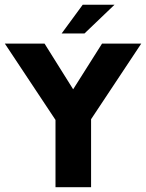

<svg xmlns="http://www.w3.org/2000/svg" viewBox="-26 -776 605 796"><path d="M229.5 -637.2H324.2L448.7 -756.3H316.9ZM204.1 0H351.6V-281.7L559.6 -595.2H397L277.3 -405.8L158.7 -595.2H-5.9L204.1 -278.8Z"/></svg>

Font: Now Black
Style: Regular
Weight: 400
Designer: Alfredo Marco Pradil
Foundry: Alfredo Marco Pradil
Version: Version 1.200;hotconv 1.0.109;makeotfexe 2.5.65596